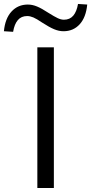

<svg xmlns="http://www.w3.org/2000/svg" viewBox="-99 -942 457 962"><path d="M88.1 0V-705H170.9V0ZM-33.3 -782.6 -79.4 -785.5Q-73.3 -849.7 -41.1 -884.4Q-8.9 -919.2 40.3 -919.2Q63.3 -919.2 86.7 -909.4Q110.2 -899.6 143.2 -877.9Q173.8 -858.7 190.3 -851Q206.7 -843.2 221.3 -843.2Q250.8 -843.2 268.1 -863.5Q285.3 -883.9 291.9 -922.2L338 -919.2Q331.9 -855.1 300.2 -820.3Q268.4 -785.5 219.3 -785.5Q196.3 -785.5 172.1 -795.6Q147.9 -805.7 112.3 -828.8Q84.8 -847.5 68.3 -854.6Q51.7 -861.6 37.3 -861.6Q7.7 -861.6 -9.5 -841.5Q-26.8 -821.3 -33.3 -782.6Z"/></svg>

Font: Mulish ExtraLight
Style: Regular
Weight: 200
Designer: Vernon Adams
Foundry: Vernon Adams
Version: Version 3.603